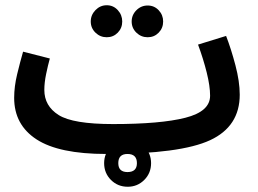

<svg xmlns="http://www.w3.org/2000/svg" viewBox="-20 -566 984 732"><path d="M386 21Q668 21 781 -31.5Q894 -84 894 -205Q894 -255 877.5 -317.5Q861 -380 842 -429L735 -396Q755 -342 768 -290Q781 -238 781 -201Q781 -141 686.5 -117Q592 -93 411 -93ZM385 21 431 -11 411 -93Q258 -93 203.5 -127.5Q149 -162 149 -223Q149 -251 156 -284.5Q163 -318 170 -343L68 -369Q57 -331 45.5 -283.5Q34 -236 34 -193Q34 -90 119.5 -34.5Q205 21 385 21ZM387 -424Q412 -424 429 -441.5Q446 -459 446 -484Q446 -509 429 -527.5Q412 -546 387 -546Q362 -546 344 -527.5Q326 -509 326 -484Q326 -459 344 -441.5Q362 -424 387 -424ZM543 -424Q568 -424 585 -441.5Q602 -459 602 -484Q602 -509 585 -527Q568 -545 543 -545Q518 -545 500 -527Q482 -509 482 -484Q482 -459 500 -441.5Q518 -424 543 -424ZM467 146Q504 146 530 120Q556 94 556 56Q556 19 530 -7.5Q504 -34 467 -34Q429 -34 403 -7.5Q377 19 377 56Q377 94 403 120Q429 146 467 146ZM466 90Q431 90 431 56Q431 21 466 21Q502 21 502 56Q502 90 466 90Z"/></svg>

Font: Noto Sans Arabic UI SemiCondensed Semi
Style: Regular
Weight: 600
Width: 4
Designer: Nadine Chahine - Monotype Design Team
Foundry: Monotype Imaging Inc.
Version: Version 1.900